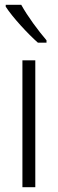

<svg xmlns="http://www.w3.org/2000/svg" viewBox="-20 -785 242 805"><path d="M69 -765H4V-757C33 -712 97 -643 139 -606H175V-616C140 -657 96 -716 69 -765ZM128 0V-532H74V0Z"/></svg>

Font: Noto Sans Gujarati Condensed Light
Style: Regular
Weight: 300
Width: 3
Designer: Jelle Bosma - Monotype Design Team, Universal Thirst
Foundry: Monotype Imaging Inc.
Version: Version 2.106